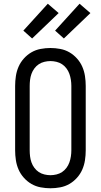

<svg xmlns="http://www.w3.org/2000/svg" viewBox="-20 -1000 540 1028"><path d="M250 8Q224 8 197.5 3Q171 -2 148.5 -15Q126 -28 108 -48Q90 -68 79.5 -92Q69 -116 65 -142.5Q61 -169 61 -195V-540Q61 -566 65 -592.5Q69 -619 79.5 -643Q90 -667 108 -687Q126 -707 148.5 -720Q171 -733 197.5 -738Q224 -743 250 -743Q276 -743 302.5 -738Q329 -733 351.5 -720Q374 -707 392 -687Q410 -667 420.5 -643Q431 -619 435 -592.5Q439 -566 439 -540V-195Q439 -169 435 -142.5Q431 -116 420.5 -92Q410 -68 392 -48Q374 -28 351.5 -15Q329 -2 302.5 3Q276 8 250 8ZM250 -62Q266 -62 282.5 -66Q299 -70 312.5 -79Q326 -88 336 -101.5Q346 -115 351.5 -130.5Q357 -146 359.5 -162.5Q362 -179 362 -195V-540Q362 -556 359.5 -572.5Q357 -589 351.5 -604.5Q346 -620 336 -633.5Q326 -647 312.5 -656Q299 -665 282.5 -669Q266 -673 250 -673Q234 -673 217.5 -669Q201 -665 187.5 -656Q174 -647 164 -633.5Q154 -620 148.5 -604.5Q143 -589 141 -572.5Q139 -556 139 -540V-195Q139 -179 141 -162.5Q143 -146 148.5 -130.5Q154 -115 164 -101.5Q174 -88 187.5 -79Q201 -70 217.5 -66Q234 -62 250 -62ZM322 -794 275 -836 406 -980 464 -930ZM152 -794 105 -836 236 -980 294 -930Z"/></svg>

Font: Iosevka Curly Slab
Style: Regular
Weight: 400
Monospace: yes
Designer: Belleve Invis
Foundry: Belleve Invis
Version: Version 22.1.2; ttfautohint (v1.8.4)